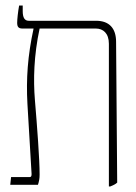

<svg xmlns="http://www.w3.org/2000/svg" viewBox="-20 -667 492 693"><path d="M17 0H117C121 -13 123 -22 123 -37C123 -92 114 -211 106 -306C100 -379 102 -466 123 -564H326C352 -564 373 -547 373 -509V6H378C388 2 397 -2 403 -8L399 -516C399 -565 374 -592 327 -592H84C69 -592 62 -603 62 -627V-647H49C45 -625 42 -597 42 -585C42 -571 46 -564 61 -564H101V-563C80 -466 74 -383 79 -292L94 -39C94 -33 93 -28 88 -28H20Z"/></svg>

Font: Noto Serif Hebrew Condensed Thin
Style: Regular
Weight: 100
Width: 3
Designer: Monotype Design Team
Foundry: Monotype Imaging Inc.
Version: Version 2.004